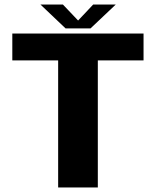

<svg xmlns="http://www.w3.org/2000/svg" viewBox="-20 -822 685 842"><path d="M235 0H409V-557H609.5V-675H34V-557H235ZM267.5 -697.5H377L487.5 -802H388.5L322.5 -732L256 -802H157.5Z"/></svg>

Font: Anybody
Style: Bold
Weight: 700
Designer: Tyler Finck
Foundry: Etcetera Type Company
Version: Version 1.110